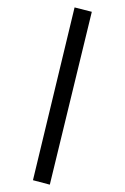

<svg xmlns="http://www.w3.org/2000/svg" viewBox="-134 -750 630 971"><g transform="rotate(-10 181.5 -264.5)"><path d="M41 166 -39 129 320 -695 402 -658Z"/></g></svg>

Font: Faustina Light
Style: Bold
Weight: 700
Version: Version 1.200